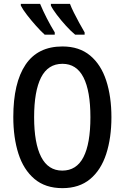

<svg xmlns="http://www.w3.org/2000/svg" viewBox="-20 -966 646 996"><path d="M558 -358Q558 -251 531 -167.5Q504 -84 447.5 -37Q391 10 304 10Q215 10 158.5 -38Q102 -86 75.5 -169Q49 -252 49 -359Q49 -536 112.5 -630.5Q176 -725 304 -725Q391 -725 447.5 -678Q504 -631 531 -548Q558 -465 558 -358ZM157 -358Q157 -223 193.5 -152Q230 -81 303 -81Q377 -81 413 -151Q449 -221 449 -358Q449 -494 413 -564.5Q377 -635 304 -635Q229 -635 193 -564Q157 -493 157 -358ZM343 -946Q350 -927 363 -901Q376 -875 391 -847.5Q406 -820 419 -798V-786H370Q348 -804 322.5 -832Q297 -860 275 -889Q253 -918 244 -937V-946ZM188 -946Q203 -910 223 -871Q243 -832 264 -798V-786H212Q192 -804 167 -832Q142 -860 120 -888.5Q98 -917 88 -937V-946Z"/></svg>

Font: Avrile Sans Condensed Medium
Style: Regular
Weight: 500
Width: 3
Designer: Monotype Design Team
Foundry: Monotype Imaging Inc.
Version: Version 2.001;September 10, 2019;FontCreator 11.5.0.2425 64-